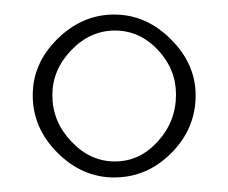

<svg xmlns="http://www.w3.org/2000/svg" viewBox="-20 -672 314 264"><path d="M25 -541Q25 -585 59 -618.5Q93 -652 137 -652Q181 -652 215 -618Q249 -584 249 -541Q249 -495 215.5 -461.5Q182 -428 137 -428Q93 -428 59 -462Q25 -496 25 -541ZM138 -630Q104 -630 78 -603Q52 -576 52 -541Q52 -505 78 -477.5Q104 -450 138 -450Q172 -450 197 -477.5Q222 -505 222 -542Q222 -577 197 -603.5Q172 -630 138 -630Z"/></svg>

Font: Tajawal ExtraLight
Style: Regular
Weight: 275
Designer: Boutros Fonts
Foundry: Created by Boutros International 2017
Version: Version 1.700